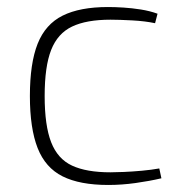

<svg xmlns="http://www.w3.org/2000/svg" viewBox="-20 -514 521 546"><path d="M287 -494Q307 -494 331 -492.5Q355 -491 380.5 -487Q406 -483 428 -475L421 -448Q393 -454 356 -456Q319 -458 294 -458Q226 -458 185 -438.5Q144 -419 125.5 -372Q107 -325 107 -241Q107 -157 125.5 -109.5Q144 -62 185 -43Q226 -24 294 -24Q308 -24 332 -25Q356 -26 383.5 -28.5Q411 -31 433 -35L439 -7Q405 1 365.5 6.5Q326 12 288 12Q207 12 158 -12.5Q109 -37 87 -93Q65 -149 65 -241Q65 -334 87 -389.5Q109 -445 158 -469.5Q207 -494 287 -494Z"/></svg>

Font: Exo 2 ExtraLight
Style: Regular
Weight: 250
Designer: Natanael Gama
Foundry: Natanael Gama
Version: Version 2.010